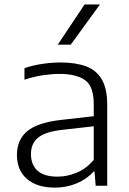

<svg xmlns="http://www.w3.org/2000/svg" viewBox="-20 -828 576 856"><path d="M225 8.5Q145 8.5 100.2 -30.2Q55.5 -69 55.5 -137Q55.5 -205.5 102.2 -243.8Q149 -282 253.5 -293.5L398 -310V-362.5Q398 -443.5 358.8 -471Q319.5 -498.5 245 -498.5Q211.5 -498.5 170.8 -492.5Q130 -486.5 89 -472.5V-524Q124 -536.5 167.5 -543Q211 -549.5 250 -549.5Q317.5 -549.5 363.8 -532.2Q410 -515 434 -473.8Q458 -432.5 458 -360.5V0H406.5L401.5 -63H397Q368 -30 322.5 -10.8Q277 8.5 225 8.5ZM118 -141.5Q118 -93.5 147.2 -67Q176.5 -40.5 236.5 -40.5Q280 -40.5 322.2 -58.2Q364.5 -76 398 -115V-265L256 -249Q181.5 -240.5 149.8 -214.2Q118 -188 118 -141.5ZM237.5 -629 357 -808H425.5L295.5 -629Z"/></svg>

Font: Encode Sans SemiExpanded SemiExpanded Light
Style: Regular
Weight: 300
Width: 6
Designer: Multiple Designers
Foundry: Impallari Type
Version: Version 3.000; ttfautohint (v1.8.3) -l 8 -r 50 -G 200 -x 14 